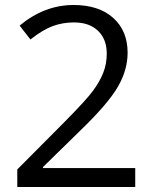

<svg xmlns="http://www.w3.org/2000/svg" viewBox="-20 -744 612 764"><path d="M518.1 0H48.8V-69.8L236.8 -258.8Q322.8 -345.7 350.1 -382.8Q377.4 -419.9 391.1 -455.1Q404.8 -490.2 404.8 -530.8Q404.8 -587.9 370.1 -621.3Q335.4 -654.8 273.9 -654.8Q229.5 -654.8 189.7 -640.1Q149.9 -625.5 101.1 -586.9L58.1 -642.1Q156.7 -724.1 272.9 -724.1Q373.5 -724.1 430.7 -672.6Q487.8 -621.1 487.8 -534.2Q487.8 -466.3 449.7 -399.9Q411.6 -333.5 307.1 -231.9L150.9 -79.1V-75.2H518.1Z"/></svg>

Font: f06041945
Style: Regular
Weight: 400
Foundry: Ascender Corporation
Version: Version 1.10